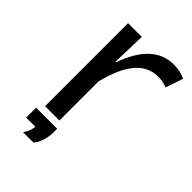

<svg xmlns="http://www.w3.org/2000/svg" viewBox="-210 -664 869 869"><g transform="rotate(45 225.0 -229.5)"><path d="M182.1 -564.9 177.2 -401.9H181.2Q243.7 -579.1 373 -579.1Q414.1 -579.1 448.2 -563L419.9 -479Q393.6 -490.2 360.4 -490.2Q236.3 -490.2 186 -283.2V-33.7H94.2V-564.9ZM70.3 63.5V0H205.1V19.5Q205.1 81.5 173.8 120.1H106.9Q125.5 94.7 129.4 63.5Z"/></g></svg>

Font: FORM UDPGothic
Style: Regular
Weight: 400
Foundry: Pronama LLC
Version: Version 1.05101